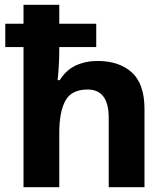

<svg xmlns="http://www.w3.org/2000/svg" viewBox="-20 -780 697 800"><path d="M227 -760V-681H381V-584H227V-575Q227 -535 224.5 -498Q222 -461 220 -446H229Q255 -488 295.5 -507Q336 -526 387 -526Q476 -526 529 -478.5Q582 -431 582 -326V0H433V-289Q433 -407 345 -407Q278 -407 252.5 -360.5Q227 -314 227 -227V0H78V-584H2V-681H78V-760Z"/></svg>

Font: Noto Sans Kannada
Style: Bold
Weight: 700
Designer: Jelle Bosma - Monotype Design Team
Foundry: Monotype Imaging Inc.
Version: Version 2.005; ttfautohint (v1.8.4.7-5d5b)